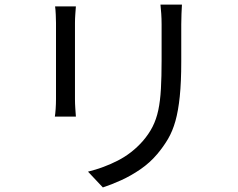

<svg xmlns="http://www.w3.org/2000/svg" viewBox="-20 -779 1040 840"><path d="M776 -759Q775 -740 774 -718.5Q773 -697 773 -672Q773 -652 773 -621Q773 -590 773 -559.5Q773 -529 773 -510Q773 -420 766.5 -357Q760 -294 747.5 -249.5Q735 -205 715 -171Q695 -137 668 -105Q636 -67 594.5 -38.5Q553 -10 510 9.5Q467 29 430 41L365 -28Q434 -45 495.5 -76.5Q557 -108 604 -161Q631 -192 647.5 -224.5Q664 -257 672.5 -297Q681 -337 684 -390Q687 -443 687 -514Q687 -534 687 -564Q687 -594 687 -624.5Q687 -655 687 -672Q687 -697 685.5 -718.5Q684 -740 682 -759ZM312 -751Q311 -737 309.5 -717Q308 -697 308 -679Q308 -672 308 -647.5Q308 -623 308 -589Q308 -555 308 -517Q308 -479 308 -443.5Q308 -408 308 -382Q308 -356 308 -345Q308 -326 309.5 -304.5Q311 -283 312 -269H220Q222 -281 223.5 -302.5Q225 -324 225 -346Q225 -356 225 -382.5Q225 -409 225 -444Q225 -479 225 -517Q225 -555 225 -589Q225 -623 225 -647.5Q225 -672 225 -679Q225 -692 224 -714.5Q223 -737 221 -751Z"/></svg>

Font: Noto Sans TC
Style: Regular
Weight: 400
Designer: Ryoko NISHIZUKA  (kana, bopomofo & ideographs); Paul D. Hunt (Latin, Greek & Cyrillic); Sandoll Communications , Soo-you
Foundry: Adobe
Version: Version 2.004-H2;hotconv 1.0.118;makeotfexe 2.5.65603